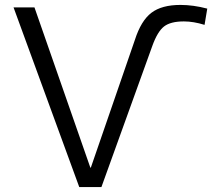

<svg xmlns="http://www.w3.org/2000/svg" viewBox="-20 -760 887 780"><path d="M727 -673Q673 -673 646.5 -652.5Q620 -632 599 -574L392 0H302L35 -730H120L347 -79H349L528 -598Q553 -676 595 -708Q637 -740 713 -740Q765 -740 822 -725L811 -659Q766 -673 727 -673Z"/></svg>

Font: Mplus 1p
Style: Regular
Weight: 400
Version: Version 1.061